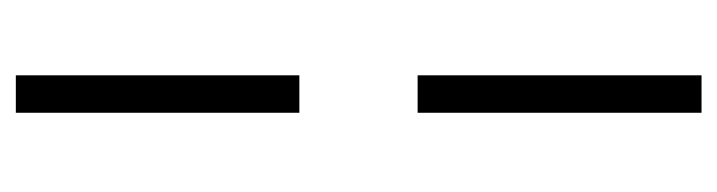

<svg xmlns="http://www.w3.org/2000/svg" viewBox="-355 -359 915 245"><g transform="rotate(-90 102.5 -236.5)"><path d="M128.9 -673.8V-312H81.1V-673.8ZM128.9 -161.1V201.2H81.1V-161.1Z"/></g></svg>

Font: Biolilbert
Style: Regular
Weight: 400
Designer: Philipp H. Poll
Foundry: Philipp H. Poll
Version: Version 1.1.0